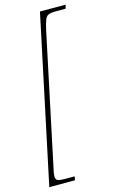

<svg xmlns="http://www.w3.org/2000/svg" viewBox="-152 -811 593 991"><g transform="rotate(-15 144.5 -316.0)"><path d="M-18 128 170 -760H307L302 -740H251Q225 -740 211.5 -735Q198 -730 191 -712.5Q184 -695 176 -659L31 27Q22 64 22 81Q22 98 32 103Q42 108 70 108H123L119 128Z"/></g></svg>

Font: Noto Serif Tamil Condensed Thin
Style: Italic
Weight: 100
Width: 3
Italic angle: -12°
Designer: Indian Type Foundry, Tom Grace, and the Monotype Design Team
Foundry: Monotype Imaging Inc.
Version: Version 2.003; ttfautohint (v1.8.4.7-5d5b)